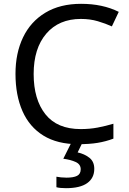

<svg xmlns="http://www.w3.org/2000/svg" viewBox="-20 -744 672 1004"><path d="M403 -645Q288 -645 222 -568Q156 -491 156 -357Q156 -224 217.5 -146.5Q279 -69 402 -69Q449 -69 491 -77Q533 -85 573 -97V-19Q533 -4 490.5 3Q448 10 389 10Q280 10 207 -35Q134 -80 97.5 -163Q61 -246 61 -358Q61 -466 100.5 -548.5Q140 -631 217 -677.5Q294 -724 404 -724Q517 -724 601 -682L565 -606Q532 -621 491.5 -633Q451 -645 403 -645ZM473 139Q473 187 436 213.5Q399 240 325 240Q293 240 275 235V180Q284 182 299 183.5Q314 185 328 185Q364 185 383 175.5Q402 166 402 141Q402 115 375.5 103Q349 91 311 86L354 0H412L386 53Q422 61 447.5 81Q473 101 473 139Z"/></svg>

Font: Noto Sans Hatran
Style: Regular
Weight: 400
Designer: Monotype Design Team
Foundry: Monotype Imaging Inc.
Version: Version 2.001; ttfautohint (v1.8.4.7-5d5b)